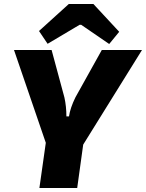

<svg xmlns="http://www.w3.org/2000/svg" viewBox="-20 -940 730 960"><path d="M218 -721 175 -785 324 -920H447L576 -781L526 -720L386 -816H378ZM396 -217 366 0H177L209 -226L50 -690H238L302 -453Q312 -408 312 -358H325Q331 -400 357 -453L489 -690H690Z"/></svg>

Font: Exo 2.0 Extra Bold
Style: Italic
Weight: 800
Italic angle: -8°
Designer: Natanael Gama
Version: Version 1.001;PS 001.001;hotconv 1.0.70;makeotf.lib2.5.58329